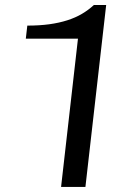

<svg xmlns="http://www.w3.org/2000/svg" viewBox="-20 -735 502 755"><path d="M220.2 0 286.6 -583H81.5L87.4 -634.3Q134.8 -634.3 173.8 -639.6Q212.9 -645 244.9 -655.3Q276.9 -665.5 302.5 -680.7Q328.1 -695.8 349.1 -715.3H397.5L315.9 0Z"/></svg>

Font: Proza Libre
Style: Italic
Weight: 400
Designer: Jasper de Waard
Foundry: Jasper de Waard
Version: Version 1.000; ttfautohint (v1.4.1.8-43bc)